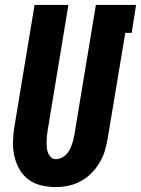

<svg xmlns="http://www.w3.org/2000/svg" viewBox="-20 -755 575 783"><path d="M207 8Q177 8 148 1Q119 -6 96 -23Q73 -40 59 -65Q45 -90 38.5 -119Q32 -148 33 -178.5Q34 -209 39 -240L121 -735H259L174 -221Q172 -209 171 -197.5Q170 -186 170 -174.5Q170 -163 171 -152Q172 -141 176 -131Q180 -121 188 -113.5Q196 -106 208 -106Q219 -106 230 -111Q241 -116 249.5 -124.5Q258 -133 263.5 -143.5Q269 -154 273 -165Q277 -176 279.5 -187Q282 -198 284 -209L371 -735H535L517 -621H491L419 -190Q415 -165 407.5 -140Q400 -115 386 -91.5Q372 -68 352.5 -48.5Q333 -29 309 -16Q285 -3 259 2.5Q233 8 207 8Z"/></svg>

Font: Iosevka Term Curly Heavy
Style: Italic
Weight: 900
Italic angle: -9°
Designer: Belleve Invis
Foundry: Belleve Invis
Version: Version 32.3.0